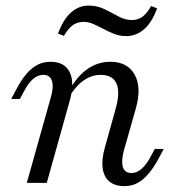

<svg xmlns="http://www.w3.org/2000/svg" viewBox="-20 -643 614 675"><path d="M416.9 11.3Q383.1 11.3 363.7 -5.6Q344.4 -22.6 340.7 -53.2Q337.1 -83.9 348.4 -123.4L386.3 -259.7Q403.2 -318.5 389.5 -349.2Q375.8 -379.8 333.9 -379.8Q301.6 -379.8 273.4 -359.7Q245.2 -339.5 221 -299.2V-320.2Q249.2 -373.4 286.3 -399.6Q323.4 -425.8 367.7 -425.8Q428.2 -425.8 453.2 -381Q478.2 -336.3 458.1 -263.7L415.3 -112.9Q405.6 -76.6 412.1 -55.6Q418.5 -34.7 441.9 -34.7Q460.5 -34.7 477 -48.8Q493.5 -62.9 508.1 -89.5L524.2 -119.4H555.6L537.1 -84.7Q521 -54.8 502.8 -33.1Q484.7 -11.3 464.1 0Q443.5 11.3 416.9 11.3ZM74.2 0 158.9 -301.6Q169.4 -337.9 162.5 -358.9Q155.6 -379.8 132.3 -379.8Q113.7 -379.8 97.2 -366.1Q80.6 -352.4 66.1 -325L50 -295.2H19.4L37.9 -329.8Q54 -360.5 71.8 -381.9Q89.5 -403.2 110.5 -414.5Q131.5 -425.8 157.3 -425.8Q191.1 -425.8 210.1 -408.9Q229 -391.9 233.1 -361.7Q237.1 -331.5 225.8 -291.1L144.4 0ZM204.8 -516.9 183.9 -525Q202.4 -575 229.8 -599.2Q257.3 -623.4 291.1 -623.4Q321.8 -623.4 347.2 -610.9Q372.6 -598.4 396 -585.5Q419.4 -572.6 443.5 -572.6Q465.3 -572.6 481 -584.3Q496.8 -596 511.3 -621.8L532.3 -613.7Q514.5 -564.5 486.7 -540.3Q458.9 -516.1 423.4 -516.1Q401.6 -516.1 381.9 -523.8Q362.1 -531.5 344 -541.1Q325.8 -550.8 308.5 -558.5Q291.1 -566.1 273.4 -566.1Q252.4 -566.1 236.3 -554.8Q220.2 -543.5 204.8 -516.9Z"/></svg>

Font: Playfair 12pt Light
Style: Italic
Weight: 300
Italic angle: -15.6°
Designer: Claus Eggers Sørensen
Foundry: Claus Eggers Sørensen
Version: Version 2.000;gftools[0.9.28]